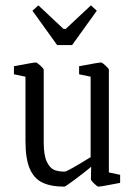

<svg xmlns="http://www.w3.org/2000/svg" viewBox="-20 -687 501 716"><path d="M75 -161V-401L32 -410V-440Q105 -454 113 -454Q118 -454 130.5 -442.5Q143 -431 143 -427V-156Q143 -107 155 -83Q167 -59 183 -53Q199 -47 221 -47Q231 -47 318 -101V-401L275 -410V-440Q348 -454 357 -454Q361 -454 373.5 -442.5Q386 -431 386 -427V-44L428 -35V-5Q356 9 347 9Q343 9 331 -2.5Q319 -14 319 -18L320 -65Q296 -45 260 -18Q224 9 220 9Q169 9 137.5 -6.5Q106 -22 90.5 -59Q75 -96 75 -161ZM101 -647 123 -667 217 -579H225L319 -667L341 -647L249 -519H193Z"/></svg>

Font: Grenze Light
Style: Regular
Weight: 300
Designer: Renata Polastri
Foundry: Omnibus-Type
Version: Version 1.002; ttfautohint (v1.8)